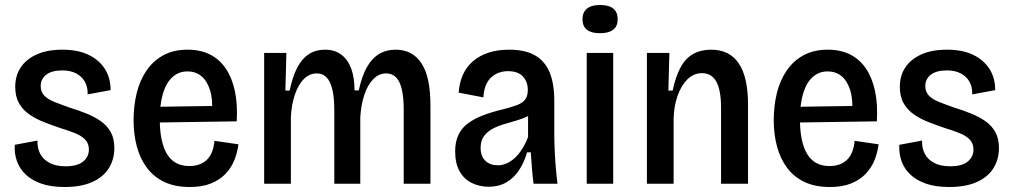

<svg xmlns="http://www.w3.org/2000/svg" viewBox="-20 -736 4055 769"><path d="M239 13Q184 13 145.5 -0.5Q107 -14 82.5 -37.5Q58 -61 47.5 -91.5Q37 -122 39 -156L130 -173Q129 -143 141 -120Q153 -97 178.5 -83.5Q204 -70 243 -70Q290 -70 313 -89Q336 -108 336 -137Q336 -161 321.5 -176.5Q307 -192 281 -202.5Q255 -213 219 -224Q187 -235 156 -247Q125 -259 98.5 -277Q72 -295 56.5 -322Q41 -349 41 -388Q41 -433 63 -466Q85 -499 127 -518Q169 -537 230 -537Q292 -537 334.5 -516.5Q377 -496 400 -460Q423 -424 423 -375L331 -358Q332 -387 320 -408.5Q308 -430 285 -442Q262 -454 229 -454Q188 -454 165.5 -437Q143 -420 143 -391Q143 -368 157.5 -353Q172 -338 198.5 -327.5Q225 -317 259 -305Q295 -294 327 -281Q359 -268 384 -250.5Q409 -233 423.5 -207Q438 -181 438 -143Q438 -98 416 -62.5Q394 -27 349.5 -7Q305 13 239 13Z M740 13Q680 13 637.5 -7.5Q595 -28 568 -64.5Q541 -101 528 -149.5Q515 -198 515 -254Q515 -312 527.5 -363Q540 -414 566.5 -453Q593 -492 634 -514.5Q675 -537 731 -537Q783 -537 821.5 -517.5Q860 -498 885 -460.5Q910 -423 921 -370Q932 -317 928 -250L589 -245V-308L857 -312L829 -281Q833 -338 821 -375.5Q809 -413 786 -431.5Q763 -450 731 -450Q696 -450 671 -427.5Q646 -405 633 -362.5Q620 -320 620 -258Q620 -167 649 -119Q678 -71 738 -71Q762 -71 780 -78Q798 -85 810.5 -98Q823 -111 830 -130Q837 -149 839 -172L935 -158Q931 -126 919 -95.5Q907 -65 884 -40.5Q861 -16 825.5 -1.5Q790 13 740 13Z M1038 0V-342V-524H1127L1123 -373H1140Q1152 -430 1171 -466Q1190 -502 1217.5 -519.5Q1245 -537 1281 -537Q1322 -537 1348.5 -516Q1375 -495 1387.5 -459Q1400 -423 1400 -374H1417Q1429 -430 1449 -466Q1469 -502 1498 -519.5Q1527 -537 1564 -537Q1599 -537 1625 -523Q1651 -509 1669 -481Q1687 -453 1695.5 -411Q1704 -369 1704 -313V0H1597V-296Q1597 -345 1589.5 -377.5Q1582 -410 1566.5 -426Q1551 -442 1527 -442Q1498 -442 1475.5 -419.5Q1453 -397 1439.5 -357Q1426 -317 1423 -266V0H1319V-291Q1319 -343 1311.5 -376Q1304 -409 1288.5 -425.5Q1273 -442 1249 -442Q1219 -442 1196.5 -419Q1174 -396 1160.5 -355.5Q1147 -315 1145 -265V0Z M1937 12Q1901 12 1870 -3Q1839 -18 1821 -49.5Q1803 -81 1803 -130Q1803 -167 1815.5 -194.5Q1828 -222 1853 -241Q1878 -260 1914.5 -274Q1951 -288 1998 -299Q2029 -307 2050.5 -315Q2072 -323 2083 -337Q2094 -351 2094 -376Q2094 -408 2074.5 -429.5Q2055 -451 2014 -451Q1988 -451 1966 -439.5Q1944 -428 1931 -405Q1918 -382 1916 -346L1817 -365Q1820 -405 1834 -436.5Q1848 -468 1874 -490.5Q1900 -513 1936.5 -525Q1973 -537 2019 -537Q2083 -537 2122.5 -514.5Q2162 -492 2181 -447Q2200 -402 2200 -333V-204Q2200 -175 2201.5 -138.5Q2203 -102 2206 -66Q2209 -30 2213 0H2117Q2113 -31 2110.5 -62.5Q2108 -94 2106 -126H2091Q2079 -84 2058 -53Q2037 -22 2007 -5Q1977 12 1937 12ZM1974 -74Q1992 -74 2009 -81.5Q2026 -89 2041.5 -103Q2057 -117 2070.5 -138Q2084 -159 2095 -187V-293L2123 -294Q2111 -278 2090 -268.5Q2069 -259 2044.5 -252Q2020 -245 1995 -237.5Q1970 -230 1950 -218.5Q1930 -207 1917.5 -189.5Q1905 -172 1905 -144Q1905 -110 1924 -92Q1943 -74 1974 -74Z M2330 0V-524H2436V0ZM2383 -603Q2348 -603 2330.5 -617Q2313 -631 2313 -659Q2313 -687 2331 -701.5Q2349 -716 2383 -716Q2419 -716 2436.5 -701.5Q2454 -687 2454 -659Q2454 -631 2436 -617Q2418 -603 2383 -603Z M2571 0V-336V-524H2661L2657 -373H2674Q2686 -430 2706 -466.5Q2726 -503 2756.5 -520Q2787 -537 2828 -537Q2902 -537 2939 -482Q2976 -427 2976 -317V0H2868V-303Q2868 -375 2849 -409Q2830 -443 2792 -443Q2758 -443 2733 -418Q2708 -393 2693.5 -351.5Q2679 -310 2678 -260V0Z M3304 13Q3244 13 3201.5 -7.5Q3159 -28 3132 -64.5Q3105 -101 3092 -149.5Q3079 -198 3079 -254Q3079 -312 3091.5 -363Q3104 -414 3130.5 -453Q3157 -492 3198 -514.5Q3239 -537 3295 -537Q3347 -537 3385.5 -517.5Q3424 -498 3449 -460.5Q3474 -423 3485 -370Q3496 -317 3492 -250L3153 -245V-308L3421 -312L3393 -281Q3397 -338 3385 -375.5Q3373 -413 3350 -431.5Q3327 -450 3295 -450Q3260 -450 3235 -427.5Q3210 -405 3197 -362.5Q3184 -320 3184 -258Q3184 -167 3213 -119Q3242 -71 3302 -71Q3326 -71 3344 -78Q3362 -85 3374.5 -98Q3387 -111 3394 -130Q3401 -149 3403 -172L3499 -158Q3495 -126 3483 -95.5Q3471 -65 3448 -40.5Q3425 -16 3389.5 -1.5Q3354 13 3304 13Z M3782 13Q3727 13 3688.5 -0.5Q3650 -14 3625.5 -37.5Q3601 -61 3590.5 -91.5Q3580 -122 3582 -156L3673 -173Q3672 -143 3684 -120Q3696 -97 3721.5 -83.5Q3747 -70 3786 -70Q3833 -70 3856 -89Q3879 -108 3879 -137Q3879 -161 3864.5 -176.5Q3850 -192 3824 -202.5Q3798 -213 3762 -224Q3730 -235 3699 -247Q3668 -259 3641.5 -277Q3615 -295 3599.5 -322Q3584 -349 3584 -388Q3584 -433 3606 -466Q3628 -499 3670 -518Q3712 -537 3773 -537Q3835 -537 3877.5 -516.5Q3920 -496 3943 -460Q3966 -424 3966 -375L3874 -358Q3875 -387 3863 -408.5Q3851 -430 3828 -442Q3805 -454 3772 -454Q3731 -454 3708.5 -437Q3686 -420 3686 -391Q3686 -368 3700.5 -353Q3715 -338 3741.5 -327.5Q3768 -317 3802 -305Q3838 -294 3870 -281Q3902 -268 3927 -250.5Q3952 -233 3966.5 -207Q3981 -181 3981 -143Q3981 -98 3959 -62.5Q3937 -27 3892.5 -7Q3848 13 3782 13Z"/></svg>

Font: Bricolage Grotesque SemiCondensed Medium
Style: Regular
Weight: 500
Width: 4
Designer: Mathieu Triay
Foundry: Atelier Triay
Version: Version 1.001;gftools[0.9.33.dev8+g029e19f]